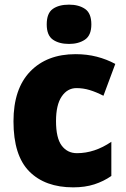

<svg xmlns="http://www.w3.org/2000/svg" viewBox="-20 -796 540 826"><path d="M295 10Q174 10 106 -58.5Q38 -127 38 -274Q38 -414 110 -488.5Q182 -563 305 -563Q354 -563 396.5 -552Q439 -541 476 -521L425 -384Q394 -400 366 -408.5Q338 -417 309 -417Q270 -417 245.5 -381Q221 -345 221 -275Q221 -202 245.5 -169.5Q270 -137 311 -137Q387 -137 459 -186V-39Q426 -16 386 -3Q346 10 295 10ZM277 -776Q319 -776 346 -757.5Q373 -739 373 -691Q373 -644 345.5 -625.5Q318 -607 277 -607Q234 -607 207.5 -625.5Q181 -644 181 -691Q181 -739 207 -757.5Q233 -776 277 -776Z"/></svg>

Font: Noto Sans Myanmar SemiCondensed Black
Style: Regular
Weight: 900
Width: 4
Designer: Monotype Design Team
Foundry: Monotype Imaging Inc.
Version: Version 2.107; ttfautohint (v1.8.4.7-5d5b)